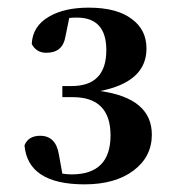

<svg xmlns="http://www.w3.org/2000/svg" viewBox="-20 -942 455 502"><path d="M151 -846Q144 -804 101 -804Q75 -804 63 -827Q65 -874 109 -899Q149 -922 212 -922Q286 -922 325 -892Q363 -864 363 -815Q363 -728 242 -704Q377 -685 377 -590Q377 -532 329 -496Q281 -460 201 -460Q53 -460 44 -562Q54 -587 85 -587Q126 -587 134 -538L143 -488Q157 -486 167 -486Q269 -486 269 -588Q269 -688 170 -688H143V-717H167Q258 -717 258 -811Q258 -896 181 -896Q168 -896 161 -895Z"/></svg>

Font: Source Han Serif CN Heavy
Style: Regular
Weight: 900
Designer: Ryoko NISHIZUKA  (kana & ideographs); Frank Grießhammer (Latin, Greek & Cyrillic); Wenlong ZHANG  (bopomofo); Sandoll Co
Foundry: Adobe Systems Incorporated
Version: Version 1.000;PS 1;hotconv 16.6.53;makeotf.lib2.5.65590